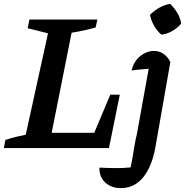

<svg xmlns="http://www.w3.org/2000/svg" viewBox="-25 -765 956 992"><path d="M545 -276H594L538 0H-5L3 -42Q30 -51 56 -57.5Q82 -64 108 -69L223 -593L118 -619L127 -664H478L469 -623Q404 -605 345 -596L242 -79H462ZM780 -412Q746 -410 715 -407.5Q684 -405 655 -401Q662 -432 679.5 -454.5Q697 -477 721.5 -489.5Q746 -502 770 -502Q797 -502 819.5 -487Q842 -472 855 -444ZM855 -444 778 -5Q760 96 714.5 151.5Q669 207 599 207Q565 207 539.5 193Q514 179 500.5 155Q487 131 489 101Q526 103 568.5 103.5Q611 104 650 100Q657 67 661.5 39Q666 11 670.5 -16Q675 -43 682 -71L750 -447ZM854 -745Q875 -725 891 -698.5Q907 -672 911 -643Q893 -621 865.5 -605Q838 -589 809 -586Q788 -603 772 -630.5Q756 -658 750 -688Q770 -709 797 -724.5Q824 -740 854 -745Z"/></svg>

Font: Piazzolla Thin
Style: Bold Italic
Weight: 700
Italic angle: -11.3°
Version: Version 2.005